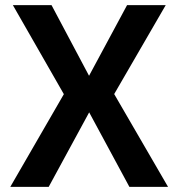

<svg xmlns="http://www.w3.org/2000/svg" viewBox="-20 -725 692 745"><path d="M20 0 243 -386V-333L30 -705H180L326 -430H325L473 -705H623L408 -334V-386L632 0H482L326 -289L169 0Z"/></svg>

Font: Nunito Sans 7pt SemiCondensed
Style: Bold
Weight: 700
Width: 4
Designer: Vernon Adams
Foundry: Vernon Adams
Version: Version 3.101;gftools[0.9.27]